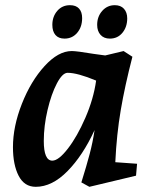

<svg xmlns="http://www.w3.org/2000/svg" viewBox="-20 -708 586 741"><path d="M30 -140Q30 -220 64.5 -307.5Q99 -395 152 -453Q205 -511 257 -511Q276 -511 342 -500L386 -494L457 -511L491 -489Q462 -377 446 -283Q430 -189 425 -82L509 -76L505 -30L325 13L294 -4Q314 -68 326 -113.5Q338 -159 345 -206Q300 -108 240.5 -47.5Q181 13 118 13Q74 13 52 -29.5Q30 -72 30 -140ZM182 -88Q206 -88 242 -134.5Q278 -181 309.5 -253.5Q341 -326 351 -397Q279 -427 241 -427Q221 -427 199.5 -386Q178 -345 163.5 -283.5Q149 -222 149 -164Q149 -88 182 -88ZM355 -612Q355 -644 374.5 -666Q394 -688 423 -688Q446 -688 458.5 -674Q471 -660 471 -637Q471 -604 452.5 -581.5Q434 -559 404 -559Q381 -559 368 -573.5Q355 -588 355 -612ZM182 -612Q182 -644 201 -666Q220 -688 250 -688Q273 -688 285 -675Q297 -662 297 -638Q297 -604 278 -581.5Q259 -559 229 -559Q206 -559 194 -573Q182 -587 182 -612Z"/></svg>

Font: Andada Pro
Style: Bold Italic
Weight: 700
Italic angle: -7°
Designer: Carolina Giovagnoli
Foundry: Huerta Tipografica
Version: Version 3.005; ttfautohint (v1.8.4)